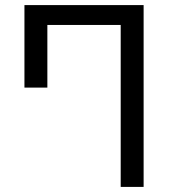

<svg xmlns="http://www.w3.org/2000/svg" viewBox="-20 -734 682 754"><path d="M454 0V-636H166V-390H76V-714H544V0Z"/></svg>

Font: Go Noto Kurrent-Regular
Style: Regular
Weight: 400
Designer: Monotype Design Team
Foundry: Monotype Imaging Inc.
Version: Version 2.012; ttfautohint (v1.8.4.7-5d5b)